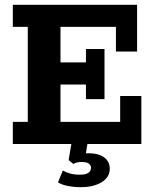

<svg xmlns="http://www.w3.org/2000/svg" viewBox="-20 -603 643 804"><path d="M33.7 0V-92.6H96.3V-490.4H33.7V-583H554.1V-387.1H465.4V-490.4H233.3V-341.7H339.9V-397.8H417.6V-188H339.9V-249.1H233.3V-92.6H483.2V-200.9H571.9V0ZM317.7 180.8Q290.4 180.8 264 175.6Q237.6 170.5 222.8 160.5L243.2 110.8Q253.9 117.8 272 123.2Q290.2 128.5 315.2 128.5Q361.1 128.5 361.1 98.9Q361.1 89.5 352 82.4Q342.9 75.3 322.9 75.3Q314.4 75.3 305.8 76.7Q297.2 78 286.7 83.3L267.4 67.4L280.4 -10H347.7L336.4 58.5L304.5 48.2Q315.5 43.4 326.9 41Q338.3 38.7 349 38.7Q392.4 38.7 416 55.9Q439.7 73.2 439.7 103.7Q439.7 138.7 406 159.8Q372.3 180.8 317.7 180.8Z"/></svg>

Font: Rokkitt SemiBold
Style: Regular
Weight: 600
Designer: Vernon Adams
Foundry: Vernon Adams
Version: Version 3.103